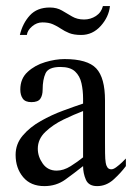

<svg xmlns="http://www.w3.org/2000/svg" viewBox="-20 -614 442 642"><path d="M400.9 -84V-58.6Q384.3 -36.1 359.9 -13.9Q335.4 8.3 304.7 8.3Q276.4 8.3 267.1 -13.2Q257.8 -34.7 257.8 -58.6Q228.5 -35.2 198.2 -13.4Q168 8.3 128.4 8.3Q82.5 8.3 57.4 -21.7Q32.2 -51.8 32.2 -96.2Q32.2 -132.8 56.2 -160.9Q80.1 -189 116.5 -209.5Q152.8 -230 191.2 -244.1Q229.5 -258.3 257.8 -267.6V-284.2Q257.8 -311.5 252.4 -335.7Q247.1 -359.9 231 -375Q214.8 -390.1 182.1 -390.1Q142.1 -390.1 132.3 -368.9Q122.6 -347.7 122.6 -314.5Q122.6 -294.9 114.7 -283.7Q106.9 -272.5 85 -272.5Q64.5 -272.5 56.2 -284.2Q47.9 -295.9 47.9 -314.5Q47.9 -351.1 72.3 -373.5Q96.7 -396 131.1 -406.2Q165.5 -416.5 195.8 -416.5Q272.5 -416.5 301.8 -385.3Q331.1 -354 331.1 -278.3V-140.6Q331.1 -123.5 331.3 -102.3Q331.5 -81.1 333.5 -69.8Q334.5 -61.5 338.9 -54.7Q343.3 -47.9 352.5 -47.9Q359.4 -47.9 369.1 -55.2Q378.9 -62.5 387.9 -71Q397 -79.6 400.9 -84ZM257.8 -87.9V-242.7Q228 -231.4 192.6 -214.4Q157.2 -197.3 131.8 -173.1Q106.4 -148.9 106.4 -116.7Q106.4 -90.3 123 -66.9Q139.6 -43.5 169.4 -43.5Q192.4 -43.5 216.1 -58.3Q239.7 -73.2 257.8 -87.9ZM324.2 -593.8H347.7Q343.8 -557.1 316.7 -527.1Q289.6 -497.1 251.5 -497.1Q227.1 -497.1 211.4 -503.4Q195.8 -509.8 183.6 -518.1Q171.4 -526.4 157.2 -532.7Q143.1 -539.1 121.6 -539.1Q103 -539.1 87.4 -525.9Q71.8 -512.7 69.8 -497.1H46.4Q55.7 -536.1 79.8 -562.5Q104 -588.9 146.5 -588.9Q169.9 -588.9 187 -578.9Q204.1 -568.8 221.2 -558.8Q238.3 -548.8 261.2 -548.8Q282.7 -548.8 300.8 -560.5Q318.8 -572.3 324.2 -593.8Z"/></svg>

Font: Rohingya Solluk
Style: Regular
Weight: 400
Designer: SIL International
Foundry: SIL International
Version: Version 1.001